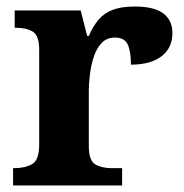

<svg xmlns="http://www.w3.org/2000/svg" viewBox="-20 -568 563 588"><path d="M20 0V-53H23Q57 -53 78.5 -65.5Q100 -78 100 -125V-415Q100 -459 80.5 -471Q61 -483 28 -483H25V-536H227L247 -458H252Q265 -488 282 -508Q299 -528 325.5 -538Q352 -548 393 -548Q452 -548 480 -527Q508 -506 508 -467Q508 -421 474.5 -395.5Q441 -370 381 -370Q381 -411 371 -432Q361 -453 332 -453Q306 -453 290 -435Q274 -417 266 -390.5Q258 -364 255 -337Q252 -310 252 -293V-120Q252 -76 272 -64.5Q292 -53 322 -53H354V0Z"/></svg>

Font: Noto Naskh Arabic
Style: Bold
Weight: 700
Designer: Monotype Design Team, David Williams, Mohamad Dakak and Nizar Qandah
Foundry: Monotype Imaging Inc.
Version: Version 2.016